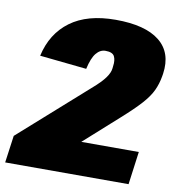

<svg xmlns="http://www.w3.org/2000/svg" viewBox="-98 -783 786 855"><g transform="rotate(10 295.0 -355.5)"><path d="M-1 -123 303 -393Q324 -411 338.5 -426Q353 -441 361.5 -453Q370 -465 374.5 -475.5Q379 -486 380 -496L381 -506Q385 -533 376.5 -550Q368 -567 336 -567Q312 -567 294 -545Q276 -523 265 -473L53 -495Q76 -598 152.5 -654.5Q229 -711 357 -711Q491 -711 555.5 -659.5Q620 -608 606 -511L604 -499Q598 -464 584 -434Q570 -404 539.5 -370Q509 -336 454 -287L167 -30L144 -149H560L540 0H-18Z"/></g></svg>

Font: Pathway Extreme Condensed Black
Style: Italic
Weight: 900
Width: 3
Italic angle: -8°
Version: Version 1.001;gftools[0.9.26]